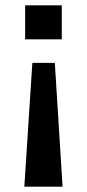

<svg xmlns="http://www.w3.org/2000/svg" viewBox="-20 -518 326 718"><path d="M71 180 101 -283H185L214 180ZM74 -371V-498H211V-371Z"/></svg>

Font: Nunito Sans 7pt SemiExpanded SemiBold
Style: Regular
Weight: 600
Width: 6
Designer: Vernon Adams
Foundry: Vernon Adams
Version: Version 3.101;gftools[0.9.27]